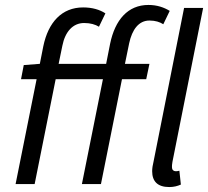

<svg xmlns="http://www.w3.org/2000/svg" viewBox="-20 -744 841 776"><path d="M311 0H388L473 -424H571L584 -486H485L502 -569C514 -625 541 -661 584 -661C608 -661 626 -655 640 -646L666 -700C643 -714 615 -724 580 -724C497 -724 445 -664 425 -567L409 -486H217L232 -559C243 -615 274 -651 320 -651C346 -651 365 -645 380 -636L406 -690C383 -705 353 -714 316 -714C230 -714 175 -654 155 -557L141 -486L76 -481L65 -424H128L43 0H120L205 -424H396ZM664 12C683 12 697 8 711 2L705 -54C697 -52 695 -52 691 -52C681 -52 675 -58 675 -68C675 -74 675 -79 677 -90L801 -712H724L601 -93C597 -77 595 -63 595 -52C595 -11 617 12 664 12Z"/></svg>

Font: Source Sans Pro
Style: Italic
Weight: 400
Italic angle: -11°
Designer: Paul D. Hunt
Foundry: Adobe Systems Incorporated
Version: Version 3.006;hotconv 1.0.111;makeotfexe 2.5.65597